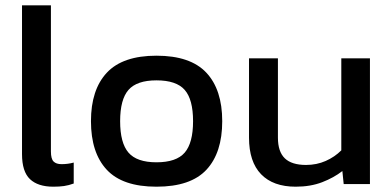

<svg xmlns="http://www.w3.org/2000/svg" viewBox="-20 -694 1479 724"><path d="M181 10Q123 10 93 -18.5Q63 -47 63 -113V-674H172V-123Q172 -95 182 -85Q192 -75 212 -75Q236 -75 258 -81V-2Q239 5 221.5 7.5Q204 10 181 10Z M570 10Q442 10 382.5 -54Q323 -118 323 -237Q323 -356 383 -420Q443 -484 570 -484Q698 -484 758 -420Q818 -356 818 -237Q818 -118 758.5 -54Q699 10 570 10ZM570 -82Q645 -82 676.5 -118.5Q708 -155 708 -237Q708 -319 676.5 -355Q645 -391 570 -391Q496 -391 464.5 -355Q433 -319 433 -237Q433 -155 464.5 -118.5Q496 -82 570 -82Z M1095 10Q1010 10 964.5 -37Q919 -84 919 -175V-474H1028V-175Q1028 -122 1054 -97Q1080 -72 1134 -72Q1174 -72 1208 -87Q1242 -102 1267 -127V-474H1375V0H1276L1271 -49Q1239 -24 1195 -7Q1151 10 1095 10Z"/></svg>

Font: Kanit
Style: Regular
Weight: 400
Designer: Katatrad Team
Foundry: CadsonDemak
Version: Version 2.000; ttfautohint (v1.8.3)